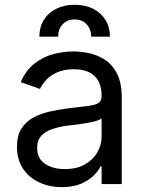

<svg xmlns="http://www.w3.org/2000/svg" viewBox="-20 -767 604 800"><path d="M237.3 12.7Q185.5 12.7 143.1 -7.1Q100.6 -26.9 75.7 -64.5Q50.8 -102.1 50.8 -155.3Q50.8 -202.1 69.3 -231.2Q87.9 -260.3 118.9 -277.1Q149.9 -293.9 187.3 -302.2Q224.6 -310.5 262.7 -315.4Q312.5 -321.8 343.5 -325.2Q374.5 -328.6 388.9 -336.9Q403.3 -345.2 403.3 -365.2V-368.2Q403.3 -403.3 390.6 -428Q377.9 -452.6 352.3 -465.6Q326.7 -478.5 288.1 -478.5Q248 -478.5 220 -466.3Q191.9 -454.1 173.8 -435.3Q155.8 -416.5 146.5 -396.5L66.4 -424.8Q87.9 -474.6 123.8 -502.4Q159.7 -530.3 201.9 -541.5Q244.1 -552.7 285.2 -552.7Q311.5 -552.7 345.7 -546.6Q379.9 -540.5 412.4 -521.2Q444.8 -502 466.1 -463.1Q487.3 -424.3 487.3 -359.4V0H403.3V-74.2H399.4Q391.1 -56.6 371.1 -36.4Q351.1 -16.1 318.1 -1.7Q285.2 12.7 237.3 12.7ZM250 -62.5Q299.8 -62.5 334 -82Q368.2 -101.6 385.7 -132.6Q403.3 -163.6 403.3 -197.3V-274.4Q397.9 -268.1 380.1 -262.9Q362.3 -257.8 339.1 -253.9Q315.9 -250 293.9 -247.3Q272 -244.6 258.8 -243.2Q226.1 -238.8 197.8 -229.2Q169.4 -219.7 152.1 -201.2Q134.8 -182.6 134.8 -150.4Q134.8 -106.9 167.2 -84.7Q199.7 -62.5 250 -62.5ZM144 -614.3Q144 -653.8 162.6 -683.8Q181.2 -713.9 214.4 -730.5Q247.6 -747.1 291 -747.1Q335 -747.1 367.9 -730.5Q400.9 -713.9 419.4 -683.8Q438 -653.8 438 -614.3H359.9Q359.9 -646 340.8 -666Q321.8 -686 291 -686Q260.3 -686 241.2 -666Q222.2 -646 222.2 -614.3Z"/></svg>

Font: Inter V
Style: 
Weight: 400
Designer: Rasmus Andersson
Foundry: rsms
Version: Version 4.000;git-a3f224843